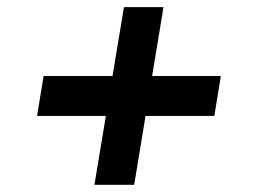

<svg xmlns="http://www.w3.org/2000/svg" viewBox="-20 -554 707 531"><path d="M241.2 -43 322.8 -534.2H432.1L351.1 -43ZM82.5 -233.4 100.6 -343.8H590.8L572.8 -233.4Z"/></svg>

Font: Inter 18pt SemiBold
Style: Italic
Weight: 600
Italic angle: -9.3988°
Designer: Rasmus Andersson
Foundry: rsms
Version: Version 4.001;git-66647c0bb